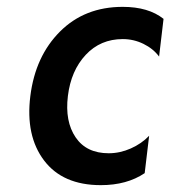

<svg xmlns="http://www.w3.org/2000/svg" viewBox="-20 -530 497 560"><path d="M274 10Q163 10 108.5 -62Q54 -134 68.5 -250Q83 -366 155 -438Q227 -510 338 -510Q413 -510 457 -475L444 -365Q427 -388 398.5 -402Q370 -416 338 -416Q273 -416 230 -370Q187 -324 178 -250Q169 -176 200.5 -129.5Q232 -83 297 -83Q330 -83 361.5 -97Q393 -111 415 -134L402 -25Q350 10 274 10Z"/></svg>

Font: Orkney Medium
Style: MediumItalic
Weight: 500
Designer: Samuel Oakes and Alfredo Marco Pradil
Foundry: Alfredo Marco Pradil
Version: 1.0; ttfautohint (v1.5)